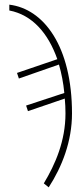

<svg xmlns="http://www.w3.org/2000/svg" viewBox="-20 -564 349 824"><path d="M168 223 189 240C246 152 289 43 289 -77C289 -365 168 -526 20 -544V-519C119 -500 187 -421 226 -310L53 -251L61 -227L233 -287C244 -249 252 -208 256 -165L92 -111L100 -87L258 -141C260 -120 261 -99 261 -77C261 40 218 140 168 223Z"/></svg>

Font: Noto Serif SemiCondensed Thin
Style: Regular
Weight: 100
Width: 4
Designer: Monotype Design Team
Foundry: Monotype Imaging Inc.
Version: Version 2.015